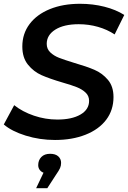

<svg xmlns="http://www.w3.org/2000/svg" viewBox="-21 -730 677 1015"><path d="M-1 -72 54 -174Q98 -139 158.5 -118.5Q219 -98 282 -98Q359 -98 404.5 -124.5Q450 -151 450 -197Q450 -223 431.5 -240.5Q413 -258 385.5 -269Q358 -280 309 -294Q241 -314 199 -332.5Q157 -351 127 -388Q97 -425 97 -484Q97 -552 135.5 -603Q174 -654 243 -682Q312 -710 402 -710Q470 -710 531 -694.5Q592 -679 636 -651L585 -548Q546 -574 497 -588Q448 -602 395 -602Q317 -602 271.5 -573.5Q226 -545 226 -498Q226 -471 245 -453Q264 -435 291 -424.5Q318 -414 370 -398Q436 -379 478 -361Q520 -343 549.5 -308Q579 -273 579 -217Q579 -148 540.5 -97Q502 -46 431.5 -18Q361 10 270 10Q189 10 115 -13Q41 -36 -1 -72ZM302 131Q302 146 296.5 158.5Q291 171 275 194L229 265H170L209 183Q196 178 188.5 167.5Q181 157 181 143Q181 117 197.5 100Q214 83 244 83Q272 83 287 96.5Q302 110 302 131Z"/></svg>

Font: Montserrat Alternates SemiBold
Style: Italic
Weight: 600
Italic angle: -11.3°
Designer: Julieta Ulanovsky
Foundry: Julieta Ulanovsky
Version: Version 7.200